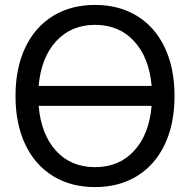

<svg xmlns="http://www.w3.org/2000/svg" viewBox="-20 -746 772 780"><path d="M366 -726Q464 -726 537 -681Q610 -636 649.5 -552.5Q689 -469 689 -356Q689 -243 649.5 -159.5Q610 -76 537 -31Q464 14 366 14Q268 14 195 -31Q122 -76 82.5 -159.5Q43 -243 43 -356Q43 -469 82.5 -552.5Q122 -636 195 -681Q268 -726 366 -726ZM137 -397H596Q586 -512 525 -578.5Q464 -645 366 -645Q269 -645 208 -578.5Q147 -512 137 -397ZM596 -316H137Q147 -200 207.5 -133.5Q268 -67 366 -67Q464 -67 525 -133.5Q586 -200 596 -316Z"/></svg>

Font: CST
Style: Regular
Weight: 400
Version: Version 1.00